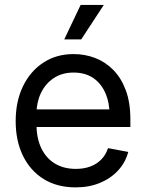

<svg xmlns="http://www.w3.org/2000/svg" viewBox="-20 -770 607 801"><path d="M295.9 11.7Q217.8 11.7 161.9 -23.2Q106 -58.1 75.7 -120.4Q45.4 -182.6 45.4 -264.6Q45.4 -346.7 75.7 -409.7Q106 -472.7 160.4 -508.5Q214.8 -544.4 287.1 -544.4Q334 -544.4 376.5 -528.3Q418.9 -512.2 452.1 -478.8Q485.4 -445.3 504.6 -394Q523.9 -342.8 523.9 -272V-240.2H100.1V-313.5H476.6L437.5 -286.6Q437.5 -340.3 419.9 -381.1Q402.3 -421.9 368.9 -444.6Q335.4 -467.3 287.1 -467.3Q238.8 -467.3 204.1 -444.1Q169.4 -420.9 150.9 -382.1Q132.3 -343.3 132.3 -296.4V-251.5Q132.3 -193.4 152.3 -151.6Q172.4 -109.9 209.2 -87.6Q246.1 -65.4 296.4 -65.4Q330.1 -65.4 356.9 -75.4Q383.8 -85.4 402.6 -104.7Q421.4 -124 430.7 -151.9L515.1 -136.2Q503.4 -92.3 472.9 -59.1Q442.4 -25.9 397.2 -7.1Q352.1 11.7 295.9 11.7ZM248 -605.5 316.4 -749.5H413.1L318.8 -605.5Z"/></svg>

Font: Inter 20pt
Style: Regular
Weight: 400
Version: Version 4.001;git-66647c0bb